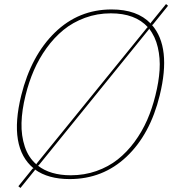

<svg xmlns="http://www.w3.org/2000/svg" viewBox="-20 -866 842 939"><path d="M700.2 -731.9 703.1 -732.9Q641.6 -800.8 522 -800.8Q455.1 -800.8 395.5 -778.8Q335.9 -756.8 290.3 -719.5Q244.6 -682.1 207.5 -630.6Q170.4 -579.1 145.5 -521.5Q120.6 -463.9 105 -399.9Q86.9 -327.1 85.2 -264.9Q83.5 -202.6 101.3 -148.9Q119.1 -95.2 158.2 -62L159.2 -65.9ZM740.2 -399.9Q756.8 -465.8 760.5 -523.7Q764.2 -581.5 751.7 -634.8Q739.3 -688 709 -726.1L708 -722.2L168.9 -57.1L165 -56.2Q225.6 -8.8 326.2 -8.8Q392.6 -8.8 451.4 -29.5Q510.3 -50.3 555.7 -86.2Q601.1 -122.1 637.9 -172.1Q674.8 -222.2 699.7 -279.1Q724.6 -335.9 740.2 -399.9ZM761.2 -399.9Q714.4 -208.5 598.6 -99.4Q482.9 9.8 320.8 9.8Q215.3 9.8 150.9 -37.1L149.9 -33.2L80.1 53.2L69.8 44.9L139.2 -41L144 -43Q21 -145 84 -399.9Q132.3 -593.8 248.3 -706.8Q364.3 -819.8 525.9 -819.8Q650.9 -819.8 716.8 -751L717.8 -754.9L792 -846.2L801.8 -837.9L727.1 -745.1L723.1 -744.1Q818.8 -634.3 761.2 -399.9Z"/></svg>

Font: Sinkin Sans 100 Thin Italic
Style: Regular
Weight: 100
Italic angle: -112°
Designer: Keith Bates
Foundry: K-Type
Version: Sinkin Sans (version 1.0)  by Keith Bates   •   © 2014   www